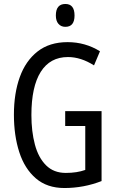

<svg xmlns="http://www.w3.org/2000/svg" viewBox="-20 -936 585 966"><path d="M308 -377H491V-25Q401 10 304 10Q217 10 160.5 -38.5Q104 -87 77 -170.5Q50 -254 50 -359Q50 -466 79.5 -548Q109 -630 169 -677Q229 -724 320 -724Q409 -724 483 -678L453 -607Q387 -649 322 -649Q232 -649 185 -574.5Q138 -500 138 -357Q138 -275 155.5 -209Q173 -143 211.5 -104.5Q250 -66 311 -66Q367 -66 409 -81V-302H308ZM309 -916Q355 -916 355 -858Q355 -801 309 -801Q287 -801 274 -816Q261 -831 261 -858Q261 -916 309 -916Z"/></svg>

Font: Noto Sans Khmer ExtraCondensed
Style: Regular
Weight: 400
Width: 2
Designer: Danh Hong and the Monotype Design Team
Foundry: Monotype Imaging Inc.
Version: Version 2.004; ttfautohint (v1.8.4.7-5d5b)